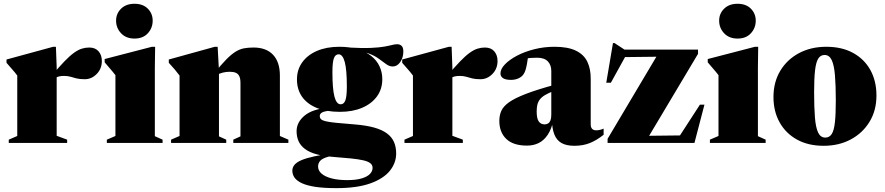

<svg xmlns="http://www.w3.org/2000/svg" viewBox="-20 -758 4690 1018"><path d="M453 -506Q485.5 -506 502.8 -485.8Q520 -465.5 520 -435Q520 -393.5 492.8 -365.8Q465.5 -338 429.5 -338Q403 -338 386 -342.2Q369 -346.5 354.2 -351Q339.5 -355.5 319 -355.5Q305 -355.5 294 -353Q283 -350.5 274 -345Q265 -339.5 255 -329.5L252 -354.5Q292.5 -402.5 321.2 -432.2Q350 -462 372.2 -478Q394.5 -494 413.8 -500Q433 -506 453 -506ZM280.5 -402V-38L336 -17.5V0H26.5V-17.5L71.5 -37V-357.5Q64.5 -367 58 -374.8Q51.5 -382.5 41.5 -394Q31.5 -405.5 14.5 -425V-442.5L262 -510H276.5Z M693 -553.5Q648.5 -553.5 622 -581.5Q595.5 -609.5 595.5 -648.5Q595.5 -686 622 -712Q648.5 -738 693 -738Q738 -738 763.8 -712Q789.5 -686 789.5 -648.5Q789.5 -609.5 763.8 -581.5Q738 -553.5 693 -553.5ZM802.5 -510 801 -399.5V-36L842 -17.5V0H546.5V-17.5L592 -37V-359.5Q586 -367.5 578.2 -376.8Q570.5 -386 560 -398.2Q549.5 -410.5 535 -427.5V-445L785.5 -510Z M1141 -382.5V-35L1179.5 -17.5V0H887V-17.5L932 -37V-357.5Q922.5 -370.5 907 -389Q891.5 -407.5 875 -425V-442.5L1119 -510H1134ZM1217 -17.5 1255 -35V-318Q1255 -341 1248.8 -354Q1242.5 -367 1230 -372.2Q1217.5 -377.5 1198 -377.5Q1179.5 -377.5 1161.2 -373Q1143 -368.5 1119.5 -356.5L1115 -368.5Q1152.5 -415 1179.5 -442.5Q1206.5 -470 1228.8 -483.8Q1251 -497.5 1273.5 -501.8Q1296 -506 1324.5 -506Q1391.5 -506 1427.8 -467.5Q1464 -429 1464 -357.5V-37L1509 -17.5V0H1217Z M1763.5 239.5Q1697.5 239.5 1652.8 232.8Q1608 226 1581 213.5Q1554 201 1542 184.2Q1530 167.5 1530 147Q1530 129.5 1541.5 115.8Q1553 102 1578.8 91Q1604.5 80 1647.5 70.8Q1690.5 61.5 1754.5 53H1812.5L1812 58Q1754 64 1722.2 72.5Q1690.5 81 1678.5 93.8Q1666.5 106.5 1666.5 125Q1666.5 146.5 1685.2 162.8Q1704 179 1738.8 188Q1773.5 197 1820.5 197Q1867 197 1896.8 188.2Q1926.5 179.5 1941 164.8Q1955.5 150 1955.5 132Q1955.5 116.5 1943 107Q1930.5 97.5 1905 91.8Q1879.5 86 1840.2 82Q1801 78 1747.5 74Q1694 70 1656.8 59.5Q1619.5 49 1596.5 31.5Q1573.5 14 1563 -9.5Q1552.5 -33 1552.5 -63Q1553 -110.5 1595.5 -145.5Q1638 -180.5 1724.5 -187.5L1733.5 -171.5Q1702 -169 1688.8 -162.2Q1675.5 -155.5 1675.5 -143Q1675.5 -132.5 1682 -126Q1688.5 -119.5 1707.2 -115Q1726 -110.5 1762.5 -106.8Q1799 -103 1859 -98.5Q1921 -93.5 1963.2 -81.8Q2005.5 -70 2031.5 -50.8Q2057.5 -31.5 2069 -5Q2080.5 21.5 2080.5 55.5Q2080.5 106 2046.8 147.8Q2013 189.5 1943 214.5Q1873 239.5 1763.5 239.5ZM1782 -165Q1710 -165 1659 -186Q1608 -207 1581.2 -245.5Q1554.5 -284 1554.5 -337Q1554.5 -389 1582.8 -428Q1611 -467 1661.5 -488.5Q1712 -510 1779.5 -510Q1834.5 -510 1877 -497Q1919.5 -484 1948.5 -461Q1977.5 -438 1992.2 -406.5Q2007 -375 2007 -338Q2007 -286 1978.8 -247Q1950.5 -208 1900 -186.5Q1849.5 -165 1782 -165ZM1786 -205Q1803.5 -205 1811.2 -226Q1819 -247 1819 -299.5Q1819 -388 1808 -429Q1797 -470 1775.5 -470Q1758 -470 1750.2 -449Q1742.5 -428 1742.5 -375Q1742.5 -287 1753.2 -246Q1764 -205 1786 -205ZM1855 -484 1828.5 -506Q1901 -502 1946 -504Q1991 -506 2017.2 -510.8Q2043.5 -515.5 2058.5 -519.5Q2073.5 -523.5 2086 -523.5Q2100 -523.5 2109.2 -515Q2118.5 -506.5 2118.5 -485Q2118.5 -452.5 2102.2 -429Q2086 -405.5 2062.5 -405.5Q2044 -405.5 2026.8 -418.5Q2009.5 -431.5 1987.2 -447.5Q1965 -463.5 1933.2 -475Q1901.5 -486.5 1855 -484Z M2551 -506Q2583.5 -506 2600.8 -485.8Q2618 -465.5 2618 -435Q2618 -393.5 2590.8 -365.8Q2563.5 -338 2527.5 -338Q2501 -338 2484 -342.2Q2467 -346.5 2452.2 -351Q2437.5 -355.5 2417 -355.5Q2403 -355.5 2392 -353Q2381 -350.5 2372 -345Q2363 -339.5 2353 -329.5L2350 -354.5Q2390.5 -402.5 2419.2 -432.2Q2448 -462 2470.2 -478Q2492.5 -494 2511.8 -500Q2531 -506 2551 -506ZM2378.5 -402V-38L2434 -17.5V0H2124.5V-17.5L2169.5 -37V-357.5Q2162.5 -367 2156 -374.8Q2149.5 -382.5 2139.5 -394Q2129.5 -405.5 2112.5 -425V-442.5L2360 -510H2374.5Z M2921 -308.5 2917.5 -276Q2888 -265 2869.8 -254Q2851.5 -243 2842 -230.2Q2832.5 -217.5 2829 -202Q2825.5 -186.5 2825.5 -167Q2825.5 -129.5 2836.5 -114Q2847.5 -98.5 2868 -98.5Q2878.5 -98.5 2886.5 -103.8Q2894.5 -109 2898.8 -120.2Q2903 -131.5 2903 -150V-381.5Q2903 -413.5 2884.5 -432.8Q2866 -452 2827.5 -452Q2808 -452 2793 -450.8Q2778 -449.5 2766 -447L2783 -483Q2778 -441.5 2773.8 -418.2Q2769.5 -395 2765 -382.8Q2760.5 -370.5 2754.5 -362.5Q2746 -350.5 2728.8 -342.5Q2711.5 -334.5 2689.5 -334.5Q2660 -334.5 2646.8 -343.8Q2633.5 -353 2633.5 -368.5Q2633.5 -392 2657.2 -416.8Q2681 -441.5 2721.2 -462.8Q2761.5 -484 2813 -497Q2864.5 -510 2920 -510Q2991.5 -510 3033.8 -489.2Q3076 -468.5 3094 -431Q3112 -393.5 3112 -342.5V-98.5Q3112 -88 3115.2 -81Q3118.5 -74 3125 -70.5Q3131.5 -67 3141 -67Q3150.5 -67 3160.2 -69.2Q3170 -71.5 3180.5 -76V-43.5Q3143.5 -14 3107.2 0.5Q3071 15 3025.5 15Q2983 15 2957 0.2Q2931 -14.5 2919 -45.8Q2907 -77 2905.5 -126L2914.5 -120.5Q2903.5 -72.5 2883.8 -43Q2864 -13.5 2836.5 0.2Q2809 14 2774 14Q2701 14 2664.2 -21.5Q2627.5 -57 2627.5 -117Q2627.5 -146.5 2638.2 -170.5Q2649 -194.5 2679.2 -216Q2709.5 -237.5 2767.8 -260Q2826 -282.5 2921 -308.5Z M3201.5 0V-22L3474 -480.5L3568.5 -458.5L3230.5 -454.5L3307 -479L3219 -319.5H3194.5L3230 -529.5H3238.5L3291 -495H3681V-472.5L3401.5 -4L3284 -36.5L3632 -40.5L3567.5 -12.5L3691 -203H3715L3662 0Z M3890.5 -553.5Q3846 -553.5 3819.5 -581.5Q3793 -609.5 3793 -648.5Q3793 -686 3819.5 -712Q3846 -738 3890.5 -738Q3935.5 -738 3961.2 -712Q3987 -686 3987 -648.5Q3987 -609.5 3961.2 -581.5Q3935.5 -553.5 3890.5 -553.5ZM4000 -510 3998.5 -399.5V-36L4039.5 -17.5V0H3744V-17.5L3789.5 -37V-359.5Q3783.5 -367.5 3775.8 -376.8Q3768 -386 3757.5 -398.2Q3747 -410.5 3732.5 -427.5V-445L3983 -510Z M4356 -28.5Q4377.5 -28.5 4389.8 -47.2Q4402 -66 4406.8 -109.5Q4411.5 -153 4411.5 -225.5Q4411.5 -305.5 4407 -359Q4402.5 -412.5 4389.8 -439.5Q4377 -466.5 4352 -466.5Q4330.5 -466.5 4318.5 -447.5Q4306.5 -428.5 4301.5 -385.5Q4296.5 -342.5 4296.5 -269.5Q4296.5 -189.5 4300.8 -135.8Q4305 -82 4317.8 -55.2Q4330.5 -28.5 4356 -28.5ZM4347 15Q4265.5 15 4206 -17.8Q4146.5 -50.5 4113.8 -108.8Q4081 -167 4081 -243.5Q4081 -322.5 4117 -382.5Q4153 -442.5 4216.2 -476.2Q4279.5 -510 4361 -510Q4443.5 -510 4503 -477.5Q4562.5 -445 4594.8 -386.8Q4627 -328.5 4627 -251.5Q4627 -172.5 4590.5 -112.5Q4554 -52.5 4491 -18.8Q4428 15 4347 15Z"/></svg>

Font: Newsreader 60pt ExtraBold
Style: Regular
Weight: 800
Designer: Hugues Gentile
Foundry: Production Type
Version: Version 1.003